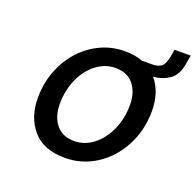

<svg xmlns="http://www.w3.org/2000/svg" viewBox="-114 -744 890 871"><g transform="rotate(20 331.5 -308.5)"><path d="M663 -624 656 -582Q647 -526 613 -502.5Q579 -479 535 -476Q584 -420 584 -326Q584 -235 544 -158.5Q504 -82 435.5 -37.5Q367 7 285 7Q181 7 129 -53.5Q77 -114 77 -207Q77 -299 117 -375.5Q157 -452 226 -496.5Q295 -541 377 -541Q428 -541 465 -526V-527H512Q541 -527 556.5 -539Q572 -551 580 -593L585 -624ZM481 -319Q481 -380 450.5 -417.5Q420 -455 363 -455Q313 -455 271 -423Q229 -391 204.5 -336Q180 -281 180 -216Q180 -155 210.5 -117Q241 -79 298 -79Q348 -79 390 -111.5Q432 -144 456.5 -199Q481 -254 481 -319Z"/></g></svg>

Font: Be Vietnam Medium
Style: Italic
Weight: 500
Italic angle: -9.444°
Designer: Gabriel Lam
Foundry: TypeRant
Version: Version 3.000